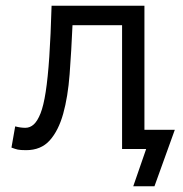

<svg xmlns="http://www.w3.org/2000/svg" viewBox="-20 -520 640 670"><path d="M406 -432H233Q229 -341 223 -261.5Q217 -182 200.5 -123Q184 -64 153.5 -30Q123 4 71 4Q51 4 42 2Q33 0 20 -5L33 -79Q52 -74 68.5 -74Q85 -74 98 -86Q111 -98 121.5 -124.5Q132 -151 139.5 -199.5Q147 -248 152 -321.5Q157 -395 160 -500H484V-67H590L519 130H445L490 0H406Z"/></svg>

Font: PT Mono
Style: Regular
Weight: 400
Monospace: yes
Designer: A.Korolkova, I.Chaeva
Foundry: ParaType Ltd
Version: Version 1.001W OFL